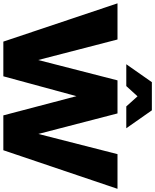

<svg xmlns="http://www.w3.org/2000/svg" viewBox="93 -1046 952 1179"><g transform="rotate(90 569.5 -456.0)"><path d="M926 -701 802 -215 676 -701H473L348 -214L222 -701H0L235 0H448L570 -449L688 0H902L1139 -701ZM767 -755 657 -912H484L374 -755H508L571 -824L633 -755Z"/></g></svg>

Font: Argentum Sans ExtraBold
Style: Regular
Weight: 800
Designer: Julieta Ulanovsky
Foundry: Julieta Ulanovsky
Version: Version 5.001;February 15, 2019;FontCreator 11.5.0.2425 64-b